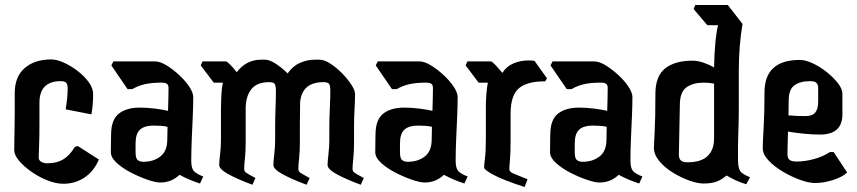

<svg xmlns="http://www.w3.org/2000/svg" viewBox="-20 -740 3432 769"><path d="M292 -155 376 -101Q356 -54 318.5 -29Q281 -4 234 -4Q204 -4 170 -17.5Q136 -31 106 -52Q76 -73 56.5 -96Q37 -119 37 -139Q37 -152 37.5 -179Q38 -206 38.5 -235.5Q39 -265 39 -285V-367Q39 -433 79 -467.5Q119 -502 186 -502Q207 -502 235 -489.5Q263 -477 290 -456.5Q317 -436 335 -411.5Q353 -387 353 -363Q353 -337 351 -317.5Q349 -298 346 -282L243 -302Q251 -350 251 -386Q251 -403 244.5 -409Q238 -415 224 -415Q138 -415 138 -329V-249Q138 -185 136.5 -155.5Q135 -126 135 -109Q135 -98 145 -92Q155 -86 170 -86Q207 -86 233 -101.5Q259 -117 280 -152Z M781 -5Q757 -13 737 -21.5Q717 -30 699 -40Q685 -26 665.5 -17.5Q646 -9 621 -9Q604 -9 571.5 -20Q539 -31 505 -48.5Q471 -66 447.5 -87.5Q424 -109 424 -130Q424 -156 424.5 -176.5Q425 -197 425 -201Q425 -260 455.5 -284.5Q486 -309 541 -309Q569 -309 601 -305Q633 -301 653 -296Q654 -324 654.5 -349.5Q655 -375 655 -388Q655 -399 649 -404Q643 -409 627 -409Q588 -409 561 -403Q534 -397 510 -383H491L426 -478L434 -494H601Q621 -494 646.5 -478.5Q672 -463 697 -440Q722 -417 738 -393Q754 -369 754 -351Q754 -318 752 -273Q750 -228 748 -181.5Q746 -135 746 -97Q746 -67 756 -55.5Q766 -44 794 -33ZM523 -130Q523 -105 532 -98.5Q541 -92 554 -92Q595 -92 622.5 -113.5Q650 -135 650 -181Q650 -190 650.5 -203Q651 -216 651 -232Q640 -235 624 -236Q608 -237 595 -237Q559 -237 541 -221Q523 -205 523 -165Z M991 0Q927 -24 892.5 -43.5Q858 -63 858 -79Q858 -93 861.5 -122.5Q865 -152 865 -180V-308Q865 -328 866.5 -358Q868 -388 873 -409H836L784 -478L791 -494H885Q889 -494 902 -481Q915 -468 928 -451Q967 -501 1026 -501H1040Q1060 -501 1085 -484.5Q1110 -468 1132 -446Q1153 -476 1182 -488.5Q1211 -501 1242 -501H1259Q1279 -501 1303.5 -485Q1328 -469 1350.5 -446Q1373 -423 1387.5 -400.5Q1402 -378 1402 -364Q1402 -339 1400 -302Q1398 -265 1398 -242V-169Q1398 -133 1395 -105.5Q1392 -78 1392 -64Q1392 -54 1399.5 -48.5Q1407 -43 1437 -27L1425 0Q1361 -24 1326.5 -43.5Q1292 -63 1292 -79Q1292 -93 1295.5 -122.5Q1299 -152 1299 -180V-232Q1299 -264 1301 -305Q1303 -346 1303 -377Q1303 -397 1298 -404Q1293 -411 1276 -411Q1189 -411 1182 -330Q1182 -307 1181.5 -283Q1181 -259 1181 -242V-169Q1181 -133 1178 -105.5Q1175 -78 1175 -64Q1175 -54 1182.5 -48.5Q1190 -43 1220 -27L1208 0Q1144 -24 1109.5 -43.5Q1075 -63 1075 -79Q1075 -93 1078.5 -122.5Q1082 -152 1082 -180V-232Q1082 -264 1083.5 -305Q1085 -346 1085 -377Q1085 -397 1080 -404Q1075 -411 1058 -411Q1009 -411 986.5 -382.5Q964 -354 964 -304V-169Q964 -133 961 -105.5Q958 -78 958 -64Q958 -54 965.5 -48.5Q973 -43 1003 -27Z M1840 -5Q1816 -13 1796 -21.5Q1776 -30 1758 -40Q1744 -26 1724.5 -17.5Q1705 -9 1680 -9Q1663 -9 1630.5 -20Q1598 -31 1564 -48.5Q1530 -66 1506.5 -87.5Q1483 -109 1483 -130Q1483 -156 1483.5 -176.5Q1484 -197 1484 -201Q1484 -260 1514.5 -284.5Q1545 -309 1600 -309Q1628 -309 1660 -305Q1692 -301 1712 -296Q1713 -324 1713.5 -349.5Q1714 -375 1714 -388Q1714 -399 1708 -404Q1702 -409 1686 -409Q1647 -409 1620 -403Q1593 -397 1569 -383H1550L1485 -478L1493 -494H1660Q1680 -494 1705.5 -478.5Q1731 -463 1756 -440Q1781 -417 1797 -393Q1813 -369 1813 -351Q1813 -318 1811 -273Q1809 -228 1807 -181.5Q1805 -135 1805 -97Q1805 -67 1815 -55.5Q1825 -44 1853 -33ZM1582 -130Q1582 -105 1591 -98.5Q1600 -92 1613 -92Q1654 -92 1681.5 -113.5Q1709 -135 1709 -181Q1709 -190 1709.5 -203Q1710 -216 1710 -232Q1699 -235 1683 -236Q1667 -237 1654 -237Q1618 -237 1600 -221Q1582 -205 1582 -165Z M2081 9Q1995 -19 1957 -39.5Q1919 -60 1919 -69Q1919 -80 1922.5 -107Q1926 -134 1926 -191V-315Q1926 -335 1928 -362.5Q1930 -390 1934 -409H1897L1845 -478L1852 -494H1946Q1951 -494 1964.5 -479.5Q1978 -465 1992 -448Q2008 -474 2036.5 -486Q2065 -498 2097 -498Q2113 -498 2121 -496L2171 -426L2163 -414Q2093 -415 2059 -387Q2025 -359 2025 -284V-177Q2025 -127 2022.5 -99.5Q2020 -72 2020 -63Q2020 -57 2024 -52.5Q2028 -48 2043.5 -42Q2059 -36 2093 -22Z M2540 -5Q2516 -13 2496 -21.5Q2476 -30 2458 -40Q2444 -26 2424.5 -17.5Q2405 -9 2380 -9Q2363 -9 2330.5 -20Q2298 -31 2264 -48.5Q2230 -66 2206.5 -87.5Q2183 -109 2183 -130Q2183 -156 2183.5 -176.5Q2184 -197 2184 -201Q2184 -260 2214.5 -284.5Q2245 -309 2300 -309Q2328 -309 2360 -305Q2392 -301 2412 -296Q2413 -324 2413.5 -349.5Q2414 -375 2414 -388Q2414 -399 2408 -404Q2402 -409 2386 -409Q2347 -409 2320 -403Q2293 -397 2269 -383H2250L2185 -478L2193 -494H2360Q2380 -494 2405.5 -478.5Q2431 -463 2456 -440Q2481 -417 2497 -393Q2513 -369 2513 -351Q2513 -318 2511 -273Q2509 -228 2507 -181.5Q2505 -135 2505 -97Q2505 -67 2515 -55.5Q2525 -44 2553 -33ZM2282 -130Q2282 -105 2291 -98.5Q2300 -92 2313 -92Q2354 -92 2381.5 -113.5Q2409 -135 2409 -181Q2409 -190 2409.5 -203Q2410 -216 2410 -232Q2399 -235 2383 -236Q2367 -237 2354 -237Q2318 -237 2300 -221Q2282 -205 2282 -165Z M2969 -2Q2946 -9 2928.5 -17Q2911 -25 2890 -37Q2870 -20 2849.5 -12.5Q2829 -5 2798 -5Q2774 -5 2740.5 -17Q2707 -29 2674.5 -49Q2642 -69 2620.5 -95Q2599 -121 2599 -148Q2599 -159 2602 -211.5Q2605 -264 2605 -364Q2605 -435 2644 -466Q2683 -497 2753 -497Q2774 -497 2797.5 -489Q2821 -481 2840 -470Q2841 -523 2845 -567Q2849 -611 2856 -639H2813L2758 -704L2765 -720H2895L2954 -644Q2947 -605 2943 -555.5Q2939 -506 2939 -455V-304Q2939 -255 2937 -203.5Q2935 -152 2936 -94Q2937 -64 2946 -53Q2955 -42 2984 -30ZM2699 -121Q2699 -104 2707.5 -97Q2716 -90 2734 -90Q2788 -90 2814 -115Q2840 -140 2840 -185V-405Q2821 -409 2799 -409Q2757 -409 2730.5 -391Q2704 -373 2703 -323Z M3244 -7Q3220 -7 3185 -19.5Q3150 -32 3115.5 -52.5Q3081 -73 3058 -97.5Q3035 -122 3035 -146Q3035 -170 3038.5 -229Q3042 -288 3042 -370Q3042 -500 3184 -500Q3206 -500 3235 -486.5Q3264 -473 3291 -451.5Q3318 -430 3336 -407Q3354 -384 3354 -364V-282Q3354 -201 3264 -201Q3236 -201 3200 -204.5Q3164 -208 3136 -213Q3135 -180 3134.5 -153.5Q3134 -127 3134 -123Q3134 -107 3142 -100Q3150 -93 3171 -93Q3202 -93 3238.5 -102.5Q3275 -112 3304 -131H3319L3373 -49Q3354 -31 3316.5 -19Q3279 -7 3244 -7ZM3139 -338Q3139 -330 3138.5 -314Q3138 -298 3138 -278Q3167 -275 3205 -275Q3234 -275 3245.5 -289.5Q3257 -304 3257 -334V-388Q3257 -399 3251 -407Q3245 -415 3225 -415Q3185 -415 3162 -398.5Q3139 -382 3139 -338Z"/></svg>

Font: Jaini Purva
Style: Regular
Weight: 400
Designer: Maithili Shingre, Girish Dalvi (Devanagari), Taresh Vohra (Latin)
Foundry: Ek Type
Version: Version 2.000; ttfautohint (v1.8.4.7-5d5b)